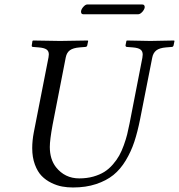

<svg xmlns="http://www.w3.org/2000/svg" viewBox="-20 -828 800 858"><path d="M306.2 9.8Q281.2 9.8 258.1 5.6Q234.9 1.5 209.7 -10.7Q184.6 -22.9 166.3 -41.7Q147.9 -60.5 136 -92.5Q124 -124.5 124 -166Q124 -199.7 130.9 -235.8L196.8 -571.8Q198.2 -579.1 198.2 -585Q198.2 -600.1 187.5 -607.2Q176.8 -614.3 152.8 -616.2L127.9 -618.2Q120.6 -618.2 122.1 -626L125 -645L127.9 -647Q217.8 -645 249 -645Q282.2 -645 372.1 -647L374 -645L370.1 -626Q368.7 -618.2 360.8 -618.2L335.9 -616.2Q306.6 -613.8 292.5 -603.5Q278.3 -593.3 273.9 -571.8L214.8 -269Q202.6 -202.1 202.6 -171.4Q202.6 -116.7 230 -81.1Q270 -30.8 334 -30.8Q368.2 -30.8 396.7 -38.8Q425.3 -46.9 446 -59.8Q466.8 -72.8 484.1 -92.8Q501.5 -112.8 512.7 -132.8Q523.9 -152.8 533.4 -179.4Q543 -206.1 548.3 -227.5Q553.2 -248 559.1 -276.9L616.2 -569.8Q617.7 -578.1 617.7 -584Q617.7 -599.6 607.4 -606.9Q597.2 -614.3 573.2 -616.2L546.9 -618.2Q544.4 -618.2 542.5 -620.4Q540.5 -622.6 541 -626L544.9 -645L546.9 -647Q636.7 -645 651.9 -645Q668 -645 757.8 -647L759.8 -645L755.9 -626Q754.4 -618.2 747.1 -618.2L722.2 -616.2Q692.4 -613.8 678.2 -602.5Q664.1 -591.3 660.2 -569.8L606 -294.9Q594.7 -238.3 580.3 -194.6Q565.9 -150.9 542 -111.1Q518.1 -71.3 486.6 -45.9Q455.1 -20.5 409.4 -5.4Q363.8 9.8 306.2 9.8ZM596.7 -764.2H352.5Q346.2 -764.2 343.8 -768.6Q341.3 -772.9 342.3 -778.8Q344.2 -788.6 353.3 -798.3Q362.3 -808.1 370.6 -808.1H615.2Q622.1 -808.1 624.8 -803.7Q627.4 -799.3 626.5 -793.9Q624.5 -784.2 615.2 -774.2Q606 -764.2 596.7 -764.2Z"/></svg>

Font: Linux Libertine G
Style: Italic
Weight: 400
Italic angle: -12°
Designer: Philipp H. Poll
Foundry: Philipp H. Poll
Version: Version 5.1.3